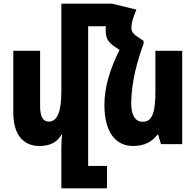

<svg xmlns="http://www.w3.org/2000/svg" viewBox="-20 -780 1058 1039"><path d="M457 118V-638H553C552 -632 552 -625 552 -618C552 -572 565 -552 600 -528L627 -510C576 -409 545 -309 545 -212C545 -69 603 10 700 10C763 10 802 -13 833 -52H836L851 0H966V-505H821V-284C821 -157 798 -121 751 -121C712 -121 690 -159 690 -217C690 -340 726 -458 757 -544V-559L730 -577C700 -596 691 -609 691 -630C691 -648 696 -671 706 -697L718 -728L587 -760H312V-284C312 -174 289 -122 244 -122C212 -122 197 -150 197 -206V-505H52V-170C52 -50 107 10 193 10C255 10 291 -13 313 -52H316C314 -29 312 -5 312 17V239H559V118Z"/></svg>

Font: Noto Sans Armenian ExtraCondensed ExtraBold
Style: Regular
Weight: 800
Width: 2
Designer: Monotype Design Team
Foundry: Monotype Imaging Inc.
Version: Version 2.008